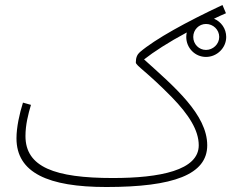

<svg xmlns="http://www.w3.org/2000/svg" viewBox="-20 -728 926 769"><path d="M406 21C675 21 810 -29 810 -146C810 -269 679 -380 557 -490C595 -520 655 -559 728 -598C727 -593 726 -587 726 -580C726 -536 761 -500 805 -500C849 -500 886 -536 886 -580C886 -613 866 -641 837 -653C853 -661 869 -668 885 -675L871 -708C726 -640 602 -572 540 -519C530 -510 524 -498 524 -478C524 -465 567 -442 668 -339C737 -268 776 -206 776 -146C776 -46 621 -15 432 -15C199 -15 82 -59 82 -183C82 -228 93 -271 104 -308L72 -317C58 -273 46 -218 46 -174C46 -36 173 21 406 21ZM805 -528C777 -528 754 -551 754 -580C754 -609 777 -632 805 -632C834 -632 858 -609 858 -580C858 -551 833 -528 805 -528Z"/></svg>

Font: Noto Sans Arabic ExtLt
Style: Regular
Weight: 200
Designer: Monotype Design Team, Nadine Chahine, Nizar Qandah and Khaled Hosny
Foundry: Monotype Imaging Inc.
Version: Version 2.012